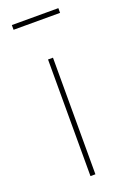

<svg xmlns="http://www.w3.org/2000/svg" viewBox="-139 -754 535 803"><g transform="rotate(-20 129.0 -353.0)"><path d="M232 -685H25V-706H232ZM140 -519V0H118V-519Z"/></g></svg>

Font: FiraGO Thin
Style: Regular
Weight: 100
Designer: bBox Type
Foundry: bBox Type GmbH
Version: Version 1.001;PS 001.001;hotconv 1.0.88;makeotf.lib2.5.64775